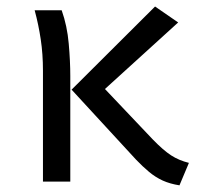

<svg xmlns="http://www.w3.org/2000/svg" viewBox="-20 -558 640 590"><path d="M456.5 -538 527.5 -489 302.5 -284.5 449.5 -129.5Q482 -96 506 -80.5Q530 -65 560.5 -57.5L531.5 11.5Q502.5 7 480 -3.2Q457.5 -13.5 437.8 -30Q418 -46.5 398 -67.5L200 -282.5ZM169.5 -526.5Q186.5 -478.5 191.2 -424Q196 -369.5 196 -324.5V0H112V-340.5Q112 -392 105.2 -437Q98.5 -482 86.5 -526.5Z"/></svg>

Font: Fast_Mono
Style: Regular
Weight: 400
Monospace: yes
Designer: Carrois Corporate, Edenspiekermann AG, Nikita Prokopov
Foundry: Carrois Corporate, Edenspiekermann AG, Nikita Prokopov
Version: Version 5.002